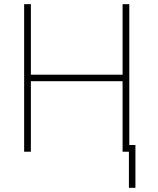

<svg xmlns="http://www.w3.org/2000/svg" viewBox="-20 -727 758 920"><path d="M95.7 -707H127.9V-369.1H567.4V-707H599.6V-32.2H628.9V172.9H597.7V0H567.4V-337.9H127.9V0H95.7Z"/></svg>

Font: Pretendard JP Thin
Style: Regular
Weight: 100
Designer: Base glyphs from Inter by Rasmus Andersson; Hangeul glyphs from Noto Sans CJK(Source Han Sans) by Jang Soo-young and Kan
Foundry: Kil Hyung-jin
Version: Version 1.309